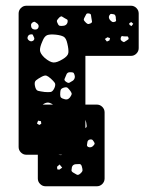

<svg xmlns="http://www.w3.org/2000/svg" viewBox="-20 -540 524 670"><path d="M72 0Q61 0 53 -8Q45 -16 45 -27V-493Q45 -504 53 -512Q61 -520 72 -520H437Q448 -520 456 -512Q464 -504 464 -493V-372Q464 -361 456 -353Q448 -345 437 -345H278V-175H318Q329 -175 337 -167Q345 -159 345 -148V83Q345 94 337 102Q329 110 318 110H139Q128 110 120 102Q112 94 112 83V0ZM290 -493Q283 -494 281 -490.5Q279 -487 276 -481Q273 -476 272.5 -472.5Q272 -469 276 -465Q281 -459 285 -457Q289 -455 295 -458Q302 -461 301 -465.5Q300 -470 299 -477Q298 -483 297.5 -487.5Q297 -492 290 -493ZM378 -490Q372 -491 368.5 -491.5Q365 -492 362 -487Q357 -479 364 -470Q369 -465 372 -463.5Q375 -462 381 -464Q386 -466 385 -470Q384 -474 384 -480Q383 -488 378 -490ZM205 -477Q199 -481 196 -482.5Q193 -484 188 -480Q182 -474 179.5 -470Q177 -466 181 -459Q184 -451 188.5 -450Q193 -449 201 -450Q213 -451 216 -463Q217 -470 214 -472Q211 -474 205 -477ZM110 -458Q105 -462 102 -463.5Q99 -465 94 -462Q89 -458 88.5 -455Q88 -452 89 -446Q91 -438 101 -437Q111 -436 114 -444Q117 -452 110 -458ZM445 -457 438 -463 431 -459 432 -453 439 -449ZM98 -411Q96 -416 94.5 -418.5Q93 -421 87 -420Q78 -419 76 -409Q75 -402 84 -397Q91 -394 97 -399Q102 -404 98 -411ZM215 -388Q211 -407 202 -412Q193 -417 175 -419Q155 -421 145 -417.5Q135 -414 128 -396Q119 -376 119.5 -364.5Q120 -353 136 -338Q154 -323 166 -322Q178 -321 198 -333Q217 -344 218.5 -355.5Q220 -367 215 -388ZM416 -413Q411 -413 407.5 -414Q404 -415 402 -410Q400 -404 401.5 -401Q403 -398 408 -395Q412 -392 414.5 -394Q417 -396 421 -398Q425 -401 427.5 -402.5Q430 -404 428 -409Q427 -413 424 -413Q421 -413 416 -413ZM364 -407 355 -410 346 -404 353 -395 362 -399ZM240 -279Q238 -286 234.5 -287Q231 -288 224 -288Q214 -288 211 -278Q208 -270 205.5 -265Q203 -260 210 -255Q218 -249 222.5 -251.5Q227 -254 235 -259Q244 -267 240 -279ZM157 -266Q148 -274 142 -276Q136 -278 125 -272Q112 -265 105.5 -259.5Q99 -254 102 -240Q105 -225 113 -223Q121 -221 136 -219Q149 -218 156.5 -219Q164 -220 170 -233Q175 -245 171 -251Q167 -257 157 -266ZM226 -222Q220 -230 216 -233.5Q212 -237 202 -234Q193 -231 191.5 -225.5Q190 -220 190 -210Q190 -202 193.5 -199Q197 -196 205 -194Q216 -190 224 -200Q229 -207 230 -211Q231 -215 226 -222ZM129 -175H165Q153 -183 145 -182Q137 -181 129 -175ZM281 -112Q280 -115 279.5 -117.5Q279 -120 278 -122V-93Q283 -96 282.5 -100.5Q282 -105 281 -112ZM123 -117 113 -119 109 -109 117 -104 124 -108ZM305 -49Q302 -55 293 -53Q286 -51 285 -44Q284 -38 283.5 -34Q283 -30 288 -27Q299 -23 307 -33Q311 -37 310 -40.5Q309 -44 305 -49ZM184 0 189 1Q193 2 197 0ZM265 39Q262 32 257 32.5Q252 33 244 33Q234 34 231 43Q230 50 229.5 54Q229 58 235 62Q243 67 248 69.5Q253 72 260 66Q268 59 268 54Q268 49 265 39ZM197 45 188 34 179 42 180 51 187 52Z"/></svg>

Font: Rubik Moonrocks
Style: Regular
Weight: 400
Designer: Hubert and Fischer, NaN
Foundry: Hubert and Fischer, NaN
Version: Version 2.200